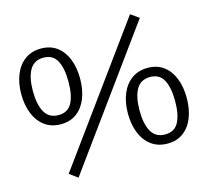

<svg xmlns="http://www.w3.org/2000/svg" viewBox="-110 -852 1123 1037"><g transform="rotate(-15 451.5 -333.5)"><path d="M22.5 -458.2Q22.5 -519.2 41.8 -566.8Q61 -614.3 98.2 -641.8Q135.5 -669.3 188.5 -669.3Q241.5 -669.3 277.8 -641.8Q314.2 -614.3 332.8 -566.8Q351.5 -519.2 351.5 -458.2Q351.5 -397.3 332.8 -349.3Q314.2 -301.3 277.8 -273.8Q241.5 -246.2 188.5 -246.2Q135.5 -246.2 98.2 -273.8Q61 -301.3 41.8 -349.3Q22.5 -397.3 22.5 -458.2ZM87.5 -458.2Q87.5 -382.5 111.6 -339.9Q135.7 -297.3 188.5 -297.3Q241.3 -297.3 263.9 -339.9Q286.5 -382.5 286.5 -458.2Q286.5 -533.2 263.9 -575.7Q241.3 -618.2 188.5 -618.2Q135.7 -618.2 111.6 -575.7Q87.5 -533.2 87.5 -458.2ZM701.7 -723.8 747.8 -691 204.8 57 158.7 23.2ZM551.8 -208.2Q551.8 -269.2 571.1 -316.8Q590.3 -364.3 627.6 -391.8Q664.8 -419.3 717.8 -419.3Q770.8 -419.3 807.2 -391.8Q843.5 -364.3 862.2 -316.8Q880.8 -269.2 880.8 -208.2Q880.8 -147.3 862.2 -99.3Q843.5 -51.3 807.2 -23.8Q770.8 3.8 717.8 3.8Q664.8 3.8 627.6 -23.8Q590.3 -51.3 571.1 -99.3Q551.8 -147.3 551.8 -208.2ZM616.8 -208.2Q616.8 -132.5 640.9 -89.9Q665 -47.3 717.8 -47.3Q770.7 -47.3 793.2 -89.9Q815.8 -132.5 815.8 -208.2Q815.8 -283.2 793.2 -325.7Q770.7 -368.2 717.8 -368.2Q665 -368.2 640.9 -325.7Q616.8 -283.2 616.8 -208.2Z"/></g></svg>

Font: Epunda Slab Light
Style: Regular
Weight: 300
Designer: Simon Atzbach
Foundry: typofactur
Version: Version 1.102